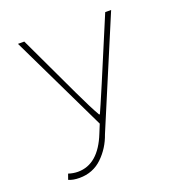

<svg xmlns="http://www.w3.org/2000/svg" viewBox="-127 -585 854 914"><g transform="rotate(-20 300.0 -128.0)"><path d="M122 222Q89 222 67 212L77 184Q101 192 125 192Q228 192 282 56L300 12L64 -478H96L244 -164Q286 -75 312 -30H316Q326 -51 374 -164L506 -478H536L306 68Q284 132 237 177Q190 222 122 222Z"/></g></svg>

Font: TypoPRO Source Code Pro
Style: Regular
Weight: 200
Monospace: yes
Designer: Paul D. Hunt, Teo Tuominen
Foundry: Adobe Systems Incorporated
Version: Version 2.010;PS 1.0;hotconv 1.0.84;makeotf.lib2.5.63406